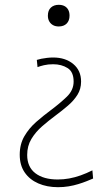

<svg xmlns="http://www.w3.org/2000/svg" viewBox="-20 -566 420 798"><path d="M221 212Q175 212 139 196.2Q103 180.5 82.5 150.5Q62 120.5 62 77Q62 33 81.5 -0.2Q101 -33.5 130.8 -59.5Q160.5 -85.5 191 -108Q228.5 -136 257.2 -163.5Q286 -191 286 -227Q286 -267.5 260.8 -283.2Q235.5 -299 201 -299Q179.5 -299 162.8 -295Q146 -291 136 -287L133 -317Q140.5 -319.5 151.8 -321.8Q163 -324 175.8 -325.5Q188.5 -327 201 -327Q252 -327 284.5 -300Q317 -273 317 -227Q317 -196 301.8 -171.8Q286.5 -147.5 262.2 -126.8Q238 -106 211 -86Q182 -64.5 155 -41Q128 -17.5 110.5 11.5Q93 40.5 93 78Q93 128 127 154Q161 180 220 180Q243.5 180 267.2 175.8Q291 171.5 315 163Q339 154.5 364 142L367 176Q355.5 181 339.8 187.2Q324 193.5 305.2 199.2Q286.5 205 265.2 208.5Q244 212 221 212ZM224 -456Q210.5 -456 200.5 -461.5Q190.5 -467 184.8 -477Q179 -487 179 -501Q179 -523 191.5 -534.5Q204 -546 224 -546Q238 -546 248 -540.8Q258 -535.5 263.5 -525.5Q269 -515.5 269 -501Q269 -480 257 -468Q245 -456 224 -456Z"/></svg>

Font: Commissioner Thin Thin
Style: Regular
Weight: 250
Version: Version 1.000